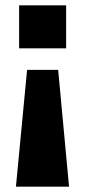

<svg xmlns="http://www.w3.org/2000/svg" viewBox="-20 -523 321 723"><path d="M40 180 82 -260H199L240 180ZM52 -341V-503H229V-341Z"/></svg>

Font: Nunito Sans 7pt ExtraBold
Style: Regular
Weight: 800
Designer: Vernon Adams
Foundry: Vernon Adams
Version: Version 3.101;gftools[0.9.27]